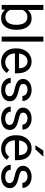

<svg xmlns="http://www.w3.org/2000/svg" viewBox="1305 -2095 800 3450"><g transform="rotate(90 1705.0 -370.0)"><path d="M515.6 -258.3Q515.6 -200.2 502 -151.1Q488.3 -102.1 461.9 -66.2Q435.5 -30.3 397.5 -10.3Q359.4 9.8 310.5 9.8Q258.3 9.8 220.2 -8.5Q182.1 -26.9 155.8 -61L151.4 0H68.4V-750H158.7V-470.2Q185.1 -502.9 222.2 -520.5Q259.3 -538.1 309.6 -538.1Q359.4 -538.1 397.7 -518.6Q436 -499 462.2 -463.6Q488.3 -428.2 502 -378.7Q515.6 -329.1 515.6 -268.6ZM425.3 -268.6Q425.3 -308.1 418 -343Q410.6 -377.9 394.3 -404.3Q377.9 -430.7 351.6 -446Q325.2 -461.4 287.1 -461.4Q262.2 -461.4 242.2 -455.1Q222.2 -448.7 206.3 -437.5Q190.4 -426.3 178.7 -411.1Q167 -396 158.7 -378.4V-149.9Q167.5 -132.3 179.4 -117.2Q191.4 -102.1 207.3 -90.8Q223.1 -79.6 243.2 -73.2Q263.2 -66.9 288.1 -66.9Q324.7 -66.9 350.6 -82Q376.5 -97.2 393.1 -123Q409.7 -148.9 417.5 -183.8Q425.3 -218.8 425.3 -258.3Z M727.5 0H637.2V-750H727.5Z M1091.3 9.8Q1036.1 9.8 991.5 -9.3Q946.8 -28.3 915 -62.3Q883.3 -96.2 866.2 -143.1Q849.1 -189.9 849.1 -245.6V-266.1Q849.1 -330.6 868.4 -381.3Q887.7 -432.1 919.9 -466.8Q952.1 -501.5 993.7 -519.8Q1035.2 -538.1 1080.1 -538.1Q1136.7 -538.1 1177.7 -518.3Q1218.8 -498.5 1245.4 -463.9Q1272 -429.2 1284.7 -381.8Q1297.4 -334.5 1297.4 -278.8V-238.3H939.5Q940.4 -201.7 951.4 -169.9Q962.4 -138.2 982.7 -114.7Q1002.9 -91.3 1031.5 -77.6Q1060.1 -64 1096.2 -64Q1144 -64 1177.2 -83.5Q1210.4 -103 1235.4 -135.3L1290.5 -92.3Q1277.8 -72.8 1259.8 -54.4Q1241.7 -36.1 1217.5 -21.7Q1193.4 -7.3 1162.1 1.2Q1130.9 9.8 1091.3 9.8ZM1080.1 -463.9Q1052.7 -463.9 1029.8 -453.9Q1006.8 -443.8 988.8 -424.8Q970.7 -405.8 958.7 -377.4Q946.8 -349.1 942.4 -312.5H1207V-319.3Q1205.6 -345.7 1198.5 -371.6Q1191.4 -397.5 1176.5 -418Q1161.6 -438.5 1138.2 -451.2Q1114.7 -463.9 1080.1 -463.9Z M1709.5 -140.1Q1709.5 -154.8 1705.1 -167.7Q1700.7 -180.7 1687.7 -192.1Q1674.8 -203.6 1650.9 -213.4Q1627 -223.1 1587.9 -231.4Q1543.9 -240.7 1508.8 -253.4Q1473.6 -266.1 1449 -283.9Q1424.3 -301.8 1411.1 -326.2Q1397.9 -350.6 1397.9 -383.3Q1397.9 -414.6 1411.9 -442.6Q1425.8 -470.7 1451.2 -491.9Q1476.6 -513.2 1512.7 -525.6Q1548.8 -538.1 1593.3 -538.1Q1640.6 -538.1 1678 -525.1Q1715.3 -512.2 1741.5 -489.7Q1767.6 -467.3 1781.2 -437.3Q1794.9 -407.2 1794.9 -373H1704.1Q1704.1 -389.2 1696.8 -405.5Q1689.5 -421.9 1675.3 -434.8Q1661.1 -447.8 1640.6 -455.8Q1620.1 -463.9 1593.3 -463.9Q1564.9 -463.9 1545.2 -457.3Q1525.4 -450.7 1512.7 -439.7Q1500 -428.7 1494.1 -414.8Q1488.3 -400.9 1488.3 -386.2Q1488.3 -371.6 1493.2 -359.9Q1498 -348.1 1511.7 -338.6Q1525.4 -329.1 1549.1 -321Q1572.8 -313 1610.4 -304.7Q1658.7 -293.5 1694.3 -279.3Q1730 -265.1 1753.4 -246.3Q1776.9 -227.5 1788.3 -203.1Q1799.8 -178.7 1799.8 -146.5Q1799.8 -111.8 1785.4 -83Q1771 -54.2 1744.1 -33.7Q1717.3 -13.2 1679.7 -1.7Q1642.1 9.8 1596.2 9.8Q1543.5 9.8 1503.2 -4.9Q1462.9 -19.5 1435.5 -43.7Q1408.2 -67.9 1394 -98.9Q1379.9 -129.9 1379.9 -162.6H1470.2Q1471.7 -134.8 1483.6 -116Q1495.6 -97.2 1513.7 -85.4Q1531.7 -73.7 1553.2 -68.8Q1574.7 -64 1596.2 -64Q1624 -64 1645 -69.8Q1666 -75.7 1680.4 -85.9Q1694.8 -96.2 1702.1 -110.1Q1709.5 -124 1709.5 -140.1Z M2225.1 -140.1Q2225.1 -154.8 2220.7 -167.7Q2216.3 -180.7 2203.4 -192.1Q2190.4 -203.6 2166.5 -213.4Q2142.6 -223.1 2103.5 -231.4Q2059.6 -240.7 2024.4 -253.4Q1989.3 -266.1 1964.6 -283.9Q1939.9 -301.8 1926.8 -326.2Q1913.6 -350.6 1913.6 -383.3Q1913.6 -414.6 1927.5 -442.6Q1941.4 -470.7 1966.8 -491.9Q1992.2 -513.2 2028.3 -525.6Q2064.5 -538.1 2108.9 -538.1Q2156.2 -538.1 2193.6 -525.1Q2231 -512.2 2257.1 -489.7Q2283.2 -467.3 2296.9 -437.3Q2310.5 -407.2 2310.5 -373H2219.7Q2219.7 -389.2 2212.4 -405.5Q2205.1 -421.9 2190.9 -434.8Q2176.8 -447.8 2156.2 -455.8Q2135.7 -463.9 2108.9 -463.9Q2080.6 -463.9 2060.8 -457.3Q2041 -450.7 2028.3 -439.7Q2015.6 -428.7 2009.8 -414.8Q2003.9 -400.9 2003.9 -386.2Q2003.9 -371.6 2008.8 -359.9Q2013.7 -348.1 2027.3 -338.6Q2041 -329.1 2064.7 -321Q2088.4 -313 2126 -304.7Q2174.3 -293.5 2210 -279.3Q2245.6 -265.1 2269 -246.3Q2292.5 -227.5 2304 -203.1Q2315.4 -178.7 2315.4 -146.5Q2315.4 -111.8 2301 -83Q2286.6 -54.2 2259.8 -33.7Q2232.9 -13.2 2195.3 -1.7Q2157.7 9.8 2111.8 9.8Q2059.1 9.8 2018.8 -4.9Q1978.5 -19.5 1951.2 -43.7Q1923.8 -67.9 1909.7 -98.9Q1895.5 -129.9 1895.5 -162.6H1985.8Q1987.3 -134.8 1999.3 -116Q2011.2 -97.2 2029.3 -85.4Q2047.4 -73.7 2068.8 -68.8Q2090.3 -64 2111.8 -64Q2139.6 -64 2160.6 -69.8Q2181.6 -75.7 2196 -85.9Q2210.4 -96.2 2217.8 -110.1Q2225.1 -124 2225.1 -140.1Z M2652.3 9.8Q2597.2 9.8 2552.5 -9.3Q2507.8 -28.3 2476.1 -62.3Q2444.3 -96.2 2427.2 -143.1Q2410.2 -189.9 2410.2 -245.6V-266.1Q2410.2 -330.6 2429.4 -381.3Q2448.7 -432.1 2481 -466.8Q2513.2 -501.5 2554.7 -519.8Q2596.2 -538.1 2641.1 -538.1Q2697.8 -538.1 2738.8 -518.3Q2779.8 -498.5 2806.4 -463.9Q2833 -429.2 2845.7 -381.8Q2858.4 -334.5 2858.4 -278.8V-238.3H2500.5Q2501.5 -201.7 2512.5 -169.9Q2523.4 -138.2 2543.7 -114.7Q2564 -91.3 2592.5 -77.6Q2621.1 -64 2657.2 -64Q2705.1 -64 2738.3 -83.5Q2771.5 -103 2796.4 -135.3L2851.6 -92.3Q2838.9 -72.8 2820.8 -54.4Q2802.7 -36.1 2778.6 -21.7Q2754.4 -7.3 2723.1 1.2Q2691.9 9.8 2652.3 9.8ZM2641.1 -463.9Q2613.8 -463.9 2590.8 -453.9Q2567.9 -443.8 2549.8 -424.8Q2531.7 -405.8 2519.8 -377.4Q2507.8 -349.1 2503.4 -312.5H2768.1V-319.3Q2766.6 -345.7 2759.5 -371.6Q2752.4 -397.5 2737.5 -418Q2722.7 -438.5 2699.2 -451.2Q2675.8 -463.9 2641.1 -463.9ZM2685.1 -749H2794.4L2663.6 -605.5H2590.8Z M3270.5 -140.1Q3270.5 -154.8 3266.1 -167.7Q3261.7 -180.7 3248.8 -192.1Q3235.8 -203.6 3211.9 -213.4Q3188 -223.1 3148.9 -231.4Q3105 -240.7 3069.8 -253.4Q3034.7 -266.1 3010 -283.9Q2985.4 -301.8 2972.2 -326.2Q2959 -350.6 2959 -383.3Q2959 -414.6 2972.9 -442.6Q2986.8 -470.7 3012.2 -491.9Q3037.6 -513.2 3073.7 -525.6Q3109.9 -538.1 3154.3 -538.1Q3201.7 -538.1 3239 -525.1Q3276.4 -512.2 3302.5 -489.7Q3328.6 -467.3 3342.3 -437.3Q3356 -407.2 3356 -373H3265.1Q3265.1 -389.2 3257.8 -405.5Q3250.5 -421.9 3236.3 -434.8Q3222.2 -447.8 3201.7 -455.8Q3181.2 -463.9 3154.3 -463.9Q3126 -463.9 3106.2 -457.3Q3086.4 -450.7 3073.7 -439.7Q3061 -428.7 3055.2 -414.8Q3049.3 -400.9 3049.3 -386.2Q3049.3 -371.6 3054.2 -359.9Q3059.1 -348.1 3072.8 -338.6Q3086.4 -329.1 3110.1 -321Q3133.8 -313 3171.4 -304.7Q3219.7 -293.5 3255.4 -279.3Q3291 -265.1 3314.5 -246.3Q3337.9 -227.5 3349.4 -203.1Q3360.8 -178.7 3360.8 -146.5Q3360.8 -111.8 3346.4 -83Q3332 -54.2 3305.2 -33.7Q3278.3 -13.2 3240.7 -1.7Q3203.1 9.8 3157.2 9.8Q3104.5 9.8 3064.2 -4.9Q3023.9 -19.5 2996.6 -43.7Q2969.2 -67.9 2955.1 -98.9Q2940.9 -129.9 2940.9 -162.6H3031.2Q3032.7 -134.8 3044.7 -116Q3056.6 -97.2 3074.7 -85.4Q3092.8 -73.7 3114.3 -68.8Q3135.7 -64 3157.2 -64Q3185.1 -64 3206.1 -69.8Q3227.1 -75.7 3241.5 -85.9Q3255.9 -96.2 3263.2 -110.1Q3270.5 -124 3270.5 -140.1Z"/></g></svg>

Font: RobotoDraft
Style: Regular
Weight: 400
Designer: Google
Foundry: Google
Version: Version 2.000988-w1; 2014